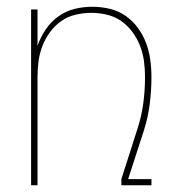

<svg xmlns="http://www.w3.org/2000/svg" viewBox="-20 -548 540 568"><path d="M72 0V-520H91V-413Q100 -438 115 -460.5Q130 -483 152 -499Q174 -515 200 -521.5Q226 -528 253 -528Q279 -528 304.5 -522Q330 -516 351 -501.5Q372 -487 387.5 -466Q403 -445 412 -421Q421 -397 424.5 -371.5Q428 -346 428 -320Q428 -280 423 -240.5Q418 -201 406 -163L359 -18H428V0H339V-18L387 -168Q399 -205 404 -243Q409 -281 409 -320Q409 -343 406 -366.5Q403 -390 394.5 -412Q386 -434 372 -453Q358 -472 339 -485.5Q320 -499 296.5 -504.5Q273 -510 250 -510Q227 -510 203.5 -504.5Q180 -499 161 -485.5Q142 -472 128 -453Q114 -434 105.5 -412Q97 -390 94 -366.5Q91 -343 91 -320V0Z"/></svg>

Font: Iosevka Thin
Style: Regular
Weight: 100
Monospace: yes
Designer: Belleve Invis
Foundry: Belleve Invis
Version: Version 32.5.0; ttfautohint (v1.8.4)